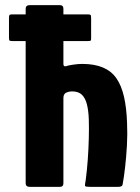

<svg xmlns="http://www.w3.org/2000/svg" viewBox="-20 -728 544 748"><path d="M80 -14Q80 -184 80 -354Q80 -524 80 -694Q80 -708 96 -708Q125 -708 154.5 -708Q184 -708 213 -708Q227 -708 227 -694Q227 -641 227 -587Q227 -533 227 -480Q227 -471 231.5 -470Q236 -469 240 -471Q245 -473 264.5 -476Q284 -479 300 -479Q348 -479 381 -465Q414 -451 433.5 -423Q453 -395 463 -351.5Q473 -308 475 -249Q477 -206 474.5 -161.5Q472 -117 467.5 -77.5Q463 -38 458 -11Q457 -4 452 -2Q447 0 439 0Q412 0 385 0Q358 0 331 0Q313 0 311.5 -3.5Q310 -7 314 -27Q319 -65 322 -107Q325 -149 326 -190Q327 -229 326 -262Q325 -295 319 -320Q313 -345 299.5 -358.5Q286 -372 260 -372Q255 -372 250 -371Q245 -370 240 -368Q234 -366 230.5 -360.5Q227 -355 227 -347V-14Q227 0 213 0H96Q80 0 80 -14ZM28 -568Q18 -568 16.5 -571Q15 -574 15 -582V-657Q15 -667 17 -669.5Q19 -672 29 -672H321Q330 -672 332.5 -670Q335 -668 335 -658V-578Q335 -571 333 -569.5Q331 -568 320 -568Z"/></svg>

Font: Glory Thin ExtraBold
Style: Regular
Weight: 800
Version: Version 1.011